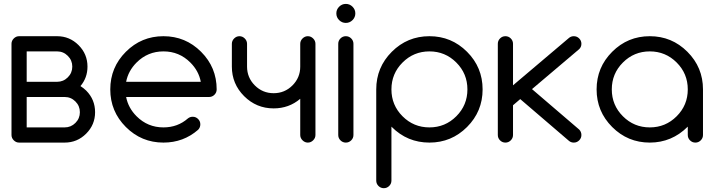

<svg xmlns="http://www.w3.org/2000/svg" viewBox="-20 -733 3673 987"><path d="M78.1 -546.9H273.4Q337.9 -546.9 383.8 -501Q429.7 -455.1 429.7 -390.6Q429.7 -333 393.6 -290.5Q409.2 -280.8 423.3 -267.1Q468.8 -221.2 468.8 -156.2Q468.8 -91.8 422.9 -45.9Q377 0 312.5 0H78.1Q62.5 0 50.8 -11.7Q39.1 -23.4 39.1 -39.1V-507.8Q39.1 -523.4 50.8 -535.2Q62.5 -546.9 78.1 -546.9ZM312.5 -78.1Q344.7 -78.1 367.7 -101.1Q390.6 -124 390.6 -156.2Q390.6 -188.5 367.7 -211.4Q344.7 -234.4 312.5 -234.4H117.2V-78.1ZM273.4 -312.5Q305.7 -312.5 328.6 -335.4Q351.6 -358.4 351.6 -390.6Q351.6 -422.9 328.6 -445.8Q305.7 -468.8 273.4 -468.8H117.2V-312.5Z M970.7 -132.8Q986.8 -132.8 998.3 -121.3Q1009.8 -109.9 1009.8 -93.8Q1009.8 -77.6 998.5 -65.9Q922.9 0 820.3 0Q707 0 627 -80.1Q546.9 -160.2 546.9 -273.4Q546.9 -386.7 627 -466.8Q707 -546.9 820.3 -546.9Q933.6 -546.9 1013.7 -466.8Q1093.8 -386.7 1093.8 -273.4Q1093.8 -257.3 1082.3 -245.8Q1070.8 -234.4 1054.7 -234.4H628.4Q639.2 -178.2 682.1 -135.3Q739.3 -78.1 820.3 -78.1Q893.6 -78.1 946.3 -124.5Q957 -132.8 970.7 -132.8ZM1012.2 -312.5Q1001.5 -368.7 958.5 -411.6Q901.4 -468.8 820.3 -468.8Q739.3 -468.8 682.1 -411.6Q639.2 -368.7 628.4 -312.5Z M1171.9 -507.8Q1171.9 -523.4 1183.6 -535.2Q1195.3 -546.9 1210.9 -546.9Q1226.6 -546.9 1238.3 -535.2Q1250 -523.4 1250 -507.8V-390.6Q1250 -334 1290 -293.9Q1330.1 -253.9 1386.7 -253.9Q1443.4 -253.9 1483.4 -293.9Q1523.4 -334 1523.4 -390.1V-507.8Q1523.4 -523.4 1535.2 -535.2Q1546.9 -546.9 1562.5 -546.9Q1578.1 -546.9 1589.8 -535.2Q1601.6 -523.4 1601.6 -507.8V-39.1Q1601.6 -23.4 1589.8 -11.7Q1578.1 0 1562.5 0Q1546.9 0 1535.2 -11.7Q1523.4 -23.4 1523.4 -39.1V-225.1Q1465.3 -175.8 1386.7 -175.8Q1297.9 -175.8 1234.9 -238.8Q1171.9 -301.8 1171.9 -390.6Z M1718.8 -507.8Q1718.8 -523.9 1730.2 -535.4Q1741.7 -546.9 1757.8 -546.9Q1773.9 -546.9 1785.4 -535.4Q1796.9 -523.9 1796.9 -507.8V-39.1Q1796.9 -22.9 1785.4 -11.5Q1773.9 0 1757.8 0Q1741.7 0 1730.2 -11.5Q1718.8 -22.9 1718.8 -39.1ZM1792.2 -698.5Q1806.6 -684.1 1806.6 -664.1Q1806.6 -644 1792.2 -629.6Q1777.8 -615.2 1757.8 -615.2Q1737.8 -615.2 1723.4 -629.6Q1709 -644 1709 -664.1Q1709 -684.1 1723.4 -698.5Q1737.8 -712.9 1757.8 -712.9Q1777.8 -712.9 1792.2 -698.5Z M1992.2 195.3Q1992.2 211.4 1980.7 222.9Q1969.2 234.4 1953.1 234.4Q1937 234.4 1925.5 222.9Q1914.1 211.4 1914.1 195.3V-273.4Q1914.1 -386.7 1994.1 -466.8Q2074.2 -546.9 2187.5 -546.9Q2300.8 -546.9 2380.9 -466.8Q2460.9 -386.7 2460.9 -273.4Q2460.9 -160.2 2380.9 -80.1Q2300.8 0 2187.5 0Q2074.2 0 1994.1 -80.1Q1993.2 -81.1 1992.2 -82ZM2049.3 -411.6Q1992.2 -354.5 1992.2 -273.4Q1992.2 -192.4 2049.3 -135.3Q2106.4 -78.1 2187.5 -78.1Q2268.6 -78.1 2325.7 -135.3Q2382.8 -192.4 2382.8 -273.4Q2382.8 -354.5 2325.7 -411.6Q2268.6 -468.8 2187.5 -468.8Q2106.4 -468.8 2049.3 -411.6Z M2539.1 -507.8Q2539.1 -523.9 2550.5 -535.4Q2562 -546.9 2578.1 -546.9Q2594.2 -546.9 2605.7 -535.4Q2617.2 -523.9 2617.2 -507.8V-294.4L2903.8 -537.1Q2914.6 -546.9 2929.7 -546.9Q2945.8 -546.9 2957.3 -535.4Q2968.8 -523.9 2968.8 -507.8Q2968.8 -491.7 2957.5 -480.5L2714.8 -274.9L2957.5 -66.9Q2968.8 -55.2 2968.8 -39.1Q2968.8 -22.9 2957.3 -11.5Q2945.8 0 2929.7 0Q2915 0 2904.3 -9.3L2654.3 -223.6L2617.2 -191.9V-39.1Q2617.2 -22.9 2605.7 -11.5Q2594.2 0 2578.1 0Q2562 0 2550.5 -11.5Q2539.1 -22.9 2539.1 -39.1Z M3515.6 -82Q3433.6 0 3320.3 0Q3207 0 3127 -80.1Q3046.9 -160.2 3046.9 -273.4Q3046.9 -386.7 3127 -466.8Q3207 -546.9 3320.3 -546.9Q3433.6 -546.9 3513.7 -466.8Q3593.8 -386.7 3593.8 -273.4V-39.1Q3593.8 -22.9 3582.3 -11.5Q3570.8 0 3554.7 0Q3538.6 0 3527.1 -11.5Q3515.6 -22.9 3515.6 -39.1ZM3458.5 -411.6Q3401.4 -468.8 3320.3 -468.8Q3239.3 -468.8 3182.1 -411.6Q3125 -354.5 3125 -273.4Q3125 -192.4 3182.1 -135.3Q3239.3 -78.1 3320.3 -78.1Q3401.4 -78.1 3458.5 -135.3Q3515.6 -192.4 3515.6 -273.4Q3515.6 -354.5 3458.5 -411.6Z"/></svg>

Font: Comfortaa
Style: Regular
Weight: 400
Designer: Johan Aakerlund
Foundry: Johan Aakerlund
Version: Version 2.001; ttfautohint (v1.4.1)